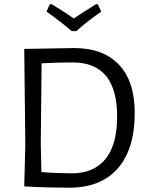

<svg xmlns="http://www.w3.org/2000/svg" viewBox="-20 -869 686 895"><path d="M608 -343Q608 -174 529 -84Q450 6 302 6Q261 6 202.5 4.5Q144 3 94 0H93L98 -193L93 -641H94L325 -645Q462 -645 535 -567Q608 -489 608 -343ZM526 -326Q526 -578 319 -578Q256 -578 174 -574L170 -200L173 -67Q204 -64 247.5 -62.5Q291 -61 315 -61Q417 -61 471.5 -127.5Q526 -194 526 -326ZM452 -815Q379 -764 336 -724H314Q262 -769 197 -815L212 -849H222Q285 -810 324 -783Q350 -801 427 -849H436Z"/></svg>

Font: Alegreya Sans
Style: Regular
Weight: 400
Designer: Juan Pablo del Peral
Foundry: Huerta Tipografica
Version: Version 2.008; ttfautohint (v1.6)